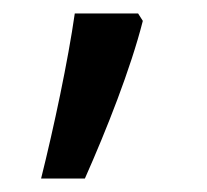

<svg xmlns="http://www.w3.org/2000/svg" viewBox="-20 -136 308 285"><path d="M192 -105 185 -116H91C81 -46 60 53 41 129H106C138 57 174 -34 192 -105Z"/></svg>

Font: Noto Sans Cuneiform
Style: Regular
Weight: 400
Designer: Monotype Design Team
Foundry: Monotype Imaging Inc.
Version: Version 2.001